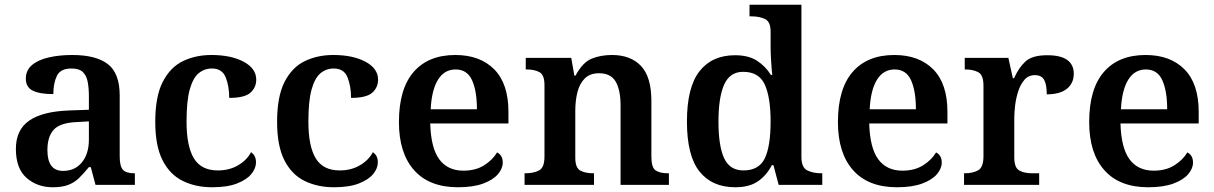

<svg xmlns="http://www.w3.org/2000/svg" viewBox="-20 -780 5122 810"><path d="M203 10Q137 10 92 -29.5Q47 -69 47 -152Q47 -232 103 -271Q159 -310 272 -314L355 -317V-374Q355 -408 350 -434.5Q345 -461 329.5 -476Q314 -491 281 -491Q235 -491 220 -460Q205 -429 205 -383Q148 -383 118.5 -397.5Q89 -412 89 -448Q89 -484 115.5 -506Q142 -528 186.5 -538Q231 -548 285 -548Q385 -548 435 -509.5Q485 -471 485 -377V-120Q485 -79 498.5 -64Q512 -49 546 -49H549V0H383L363 -75H355Q333 -48 313.5 -29Q294 -10 268 0Q242 10 203 10ZM246 -59Q296 -59 325.5 -95Q355 -131 355 -191V-268L303 -265Q233 -262 206.5 -232.5Q180 -203 180 -147Q180 -59 246 -59Z M875 10Q805 10 750.5 -17Q696 -44 665.5 -104.5Q635 -165 635 -266Q635 -373 666.5 -434.5Q698 -496 751.5 -522Q805 -548 872 -548Q955 -548 1008 -519.5Q1061 -491 1061 -444Q1061 -411 1036.5 -389Q1012 -367 947 -367Q947 -417 932 -454Q917 -491 874 -491Q842 -491 818 -471Q794 -451 780.5 -402.5Q767 -354 767 -267Q767 -163 798 -112Q829 -61 899 -61Q948 -61 985 -83Q1022 -105 1039 -138Q1060 -124 1060 -95Q1060 -70 1040.5 -46Q1021 -22 980 -6Q939 10 875 10Z M1389 10Q1319 10 1264.5 -17Q1210 -44 1179.5 -104.5Q1149 -165 1149 -266Q1149 -373 1180.5 -434.5Q1212 -496 1265.5 -522Q1319 -548 1386 -548Q1469 -548 1522 -519.5Q1575 -491 1575 -444Q1575 -411 1550.5 -389Q1526 -367 1461 -367Q1461 -417 1446 -454Q1431 -491 1388 -491Q1356 -491 1332 -471Q1308 -451 1294.5 -402.5Q1281 -354 1281 -267Q1281 -163 1312 -112Q1343 -61 1413 -61Q1462 -61 1499 -83Q1536 -105 1553 -138Q1574 -124 1574 -95Q1574 -70 1554.5 -46Q1535 -22 1494 -6Q1453 10 1389 10Z M1912 10Q1791 10 1727 -62Q1663 -134 1663 -265Q1663 -405 1725 -476.5Q1787 -548 1901 -548Q2005 -548 2065 -487.5Q2125 -427 2125 -308V-259H1795Q1798 -155 1833.5 -107.5Q1869 -60 1935 -60Q1987 -60 2023 -83Q2059 -106 2077 -137Q2101 -125 2101 -94Q2101 -69 2080.5 -45Q2060 -21 2018 -5.5Q1976 10 1912 10ZM1992 -319Q1992 -396 1971.5 -441.5Q1951 -487 1902 -487Q1855 -487 1828 -444Q1801 -401 1797 -319Z M2193 0V-49H2197Q2231 -49 2254 -61Q2277 -73 2277 -119V-421Q2277 -464 2256 -475.5Q2235 -487 2202 -487H2198V-536H2390L2403 -461H2408Q2438 -517 2476 -532.5Q2514 -548 2562 -548Q2640 -548 2684 -502Q2728 -456 2728 -354V-120Q2728 -73 2746 -61Q2764 -49 2798 -49H2802V0H2598V-335Q2598 -400 2577.5 -435.5Q2557 -471 2507 -471Q2469 -471 2447 -449Q2425 -427 2416 -391Q2407 -355 2407 -313V-115Q2407 -72 2428 -60.5Q2449 -49 2482 -49H2486V0Z M3082 10Q2984 10 2931 -56.5Q2878 -123 2878 -267Q2878 -412 2931 -479.5Q2984 -547 3081 -547Q3138 -547 3174 -523.5Q3210 -500 3232 -464H3238Q3235 -491 3233 -524.5Q3231 -558 3231 -582V-647Q3231 -689 3207 -700Q3183 -711 3150 -711H3142V-760H3361V-118Q3361 -73 3386 -61Q3411 -49 3444 -49H3449V0H3265L3243 -83H3236Q3214 -40 3177.5 -15Q3141 10 3082 10ZM3116 -61Q3182 -61 3206.5 -112Q3231 -163 3231 -268Q3231 -369 3206.5 -423Q3182 -477 3115 -477Q3059 -477 3035 -423Q3011 -369 3011 -267Q3011 -164 3035 -112.5Q3059 -61 3116 -61Z M3764 10Q3643 10 3579 -62Q3515 -134 3515 -265Q3515 -405 3577 -476.5Q3639 -548 3753 -548Q3857 -548 3917 -487.5Q3977 -427 3977 -308V-259H3647Q3650 -155 3685.5 -107.5Q3721 -60 3787 -60Q3839 -60 3875 -83Q3911 -106 3929 -137Q3953 -125 3953 -94Q3953 -69 3932.5 -45Q3912 -21 3870 -5.5Q3828 10 3764 10ZM3844 -319Q3844 -396 3823.5 -441.5Q3803 -487 3754 -487Q3707 -487 3680 -444Q3653 -401 3649 -319Z M4047 0V-49H4050Q4084 -49 4106.5 -61.5Q4129 -74 4129 -121V-419Q4129 -463 4107.5 -475Q4086 -487 4053 -487H4050V-536H4234L4253 -450H4258Q4278 -495 4306.5 -521Q4335 -547 4398 -547Q4455 -547 4482.5 -527Q4510 -507 4510 -469Q4510 -429 4481 -405.5Q4452 -382 4396 -382Q4396 -423 4385 -443Q4374 -463 4346 -463Q4319 -463 4302 -443.5Q4285 -424 4275.5 -394.5Q4266 -365 4262.5 -334.5Q4259 -304 4259 -283V-116Q4259 -72 4280.5 -60.5Q4302 -49 4333 -49H4364V0Z M4824 10Q4703 10 4639 -62Q4575 -134 4575 -265Q4575 -405 4637 -476.5Q4699 -548 4813 -548Q4917 -548 4977 -487.5Q5037 -427 5037 -308V-259H4707Q4710 -155 4745.5 -107.5Q4781 -60 4847 -60Q4899 -60 4935 -83Q4971 -106 4989 -137Q5013 -125 5013 -94Q5013 -69 4992.5 -45Q4972 -21 4930 -5.5Q4888 10 4824 10ZM4904 -319Q4904 -396 4883.5 -441.5Q4863 -487 4814 -487Q4767 -487 4740 -444Q4713 -401 4709 -319Z"/></svg>

Font: Noto Serif Toto SemiBold
Style: Regular
Weight: 600
Designer: Monotype Design Team
Foundry: Monotype Imaging Inc.
Version: Version 2.001; ttfautohint (v1.8.4.7-5d5b)